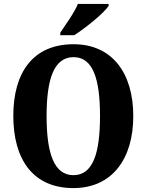

<svg xmlns="http://www.w3.org/2000/svg" viewBox="-20 -951 749 981"><path d="M288 -784V-771H359C419 -809 513 -886 535 -921V-931H378C360 -886 315 -825 288 -784ZM355 10C551 10 661 -137 661 -358C661 -580 551 -725 356 -725C148 -725 48 -580 48 -359C48 -137 148 10 355 10ZM355 -56C256 -56 218 -168 218 -358C218 -548 256 -659 356 -659C455 -659 491 -548 491 -358C491 -168 455 -56 355 -56Z"/></svg>

Font: Noto Serif Myanmar Condensed ExtraBold
Style: Regular
Weight: 800
Width: 3
Designer: Ben Mitchell and the Monotype Design Team
Foundry: Monotype Imaging Inc.
Version: Version 2.106